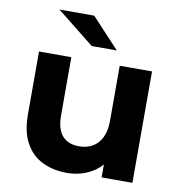

<svg xmlns="http://www.w3.org/2000/svg" viewBox="-84 -828 855 913"><g transform="rotate(10 343.5 -371.5)"><path d="M299.1 7.6Q231.7 7.6 179.5 -18Q127.3 -43.6 97.9 -97.4Q68.5 -151.2 68.5 -234.1V-537.9H224.5V-257.5Q224.5 -189.8 253.2 -158.3Q281.8 -126.9 333.5 -126.9Q369.8 -126.9 397.9 -142.5Q425.9 -158.2 442.1 -190.5Q458.2 -222.8 458.2 -271.9V-537.9H614.2V0H465.6V-148.3L493.5 -104.7Q465.7 -49.2 413.4 -20.8Q361.1 7.6 299.1 7.6ZM310.8 -607 129.5 -751.3H297.5L431.9 -607Z"/></g></svg>

Font: Montserrat Thin
Style: Regular
Weight: 100
Designer: Julieta Ulanovsky
Foundry: Julieta Ulanovsky
Version: Version 9.000